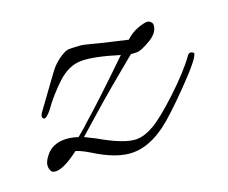

<svg xmlns="http://www.w3.org/2000/svg" viewBox="-67 -376 626 527"><g transform="rotate(-20 246.5 -112.5)"><path d="M302 -212Q231 -234 194.5 -234Q158 -234 125 -203.5Q92 -173 65 -135Q49 -116 43 -121Q37 -126 44 -137L111 -229Q130 -256 158 -271Q167 -276 175 -276Q183 -276 192 -275.5Q201 -275 207.5 -274.5Q214 -274 235 -268.5Q256 -263 260 -262L337 -244Q353 -259 371.5 -266Q390 -273 400 -273Q410 -273 415 -262Q416 -238 387.5 -221Q359 -204 346.5 -204Q334 -204 329 -205Q242 -134 189 -87Q136 -40 130 -35L160 -20Q229 20 264 20Q287 20 315 4Q343 -12 395 -60.5Q447 -109 475 -148Q480 -155 486.5 -152.5Q493 -150 493 -148Q493 -134 431.5 -71Q370 -8 340 14Q290 51 243 51Q196 51 134 12Q111 -2 95 -7Q50 27 27 27Q21 27 16 25Q9 18 9 6Q9 -6 21 -21Q40 -47 77 -47Q95 -47 116 -40Q144 -63 147 -67Q197 -110 302 -212Z"/></g></svg>

Font: Allura
Style: Regular
Weight: 400
Designer: Robert E. Leuschke
Foundry: Robert E. Leuschke
Version: Version 1.004